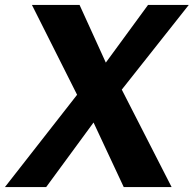

<svg xmlns="http://www.w3.org/2000/svg" viewBox="-47 -762 789 782"><path d="M449 -397 722 -742H556L384 -507L277 -742H83L267 -376L-27 0H141L334 -263L457 0H652Z"/></svg>

Font: Cheyenne Sans
Style: Bold Italic
Weight: 700
Italic angle: -8.13011°
Designer: The Public Sans project authors (U.S. Web Design System), Libre Franklin designed by Pablo Impallari and Rodrigo Fuenzal
Foundry: The Cheyenne Sans Project Authors
Version: Version 2.007